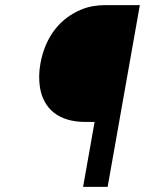

<svg xmlns="http://www.w3.org/2000/svg" viewBox="-20 -731 567 751"><path d="M305 0H401L527 -711H394C359 -711 328 -706 299 -694C220 -662 158 -593 138 -482C132 -449 132 -419 136 -391C149 -306 209 -254 314 -254H350Z"/></svg>

Font: Asimov
Style: NarIt
Weight: 500
Designer: Google
Version: Version 2.000980; 2014